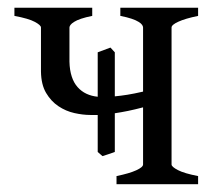

<svg xmlns="http://www.w3.org/2000/svg" viewBox="-20 -474 557 494"><path d="M279.8 0V-21Q313 -27.8 330.6 -35.9Q348.1 -43.9 348.1 -50.8V-197.8Q327.6 -192.4 309.8 -188.7Q292 -185.1 275.4 -182.6V-83Q267.6 -80.1 259.3 -77.4Q251 -74.7 243.7 -72.3L231.4 -83V-178.2H212.4Q193.4 -178.2 171.4 -183.1Q149.4 -188 130.4 -200.7Q111.3 -213.4 98.6 -234.9Q85.9 -256.3 85.4 -290V-403.3Q85.4 -409.2 69.6 -417.7Q53.7 -426.3 17.1 -433.1V-454.1H217.3V-433.1Q200.2 -429.7 188.7 -425.8Q177.2 -421.9 170.7 -417.7Q164.1 -413.6 161.4 -409.9Q158.7 -406.2 158.7 -403.3V-315.4Q159.2 -293.5 164.6 -277.1Q169.9 -260.7 179.7 -249.8Q189.5 -238.8 202.6 -232.7Q215.8 -226.6 231.4 -225.1V-339.4L264.2 -351.6L275.4 -339.4V-226.1Q290.5 -227.5 307.6 -230.2Q324.7 -232.9 348.1 -238.3V-403.3Q348.1 -406.2 345.7 -409.9Q343.3 -413.6 336.7 -417.7Q330.1 -421.9 318.6 -425.8Q307.1 -429.7 289.6 -433.1V-454.1H489.7V-433.1Q456.5 -426.3 439 -418.2Q421.4 -410.2 421.4 -403.3V-50.8Q421.4 -44.9 437.7 -36.4Q454.1 -27.8 489.7 -21V0Z"/></svg>

Font: Gentium Plus
Style: Regular
Weight: 400
Designer: J. Victor Gaultney, Annie Olsen, Iska Routamaa
Foundry: SIL International
Version: Version 1.510